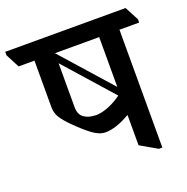

<svg xmlns="http://www.w3.org/2000/svg" viewBox="-165 -775 911 934"><g transform="rotate(-20 290.5 -307.5)"><path d="M621 -585V-568H519V42H501L414 -8V-164H412Q340 -122 285 -122Q254 -122 219 -148Q184 -174 141 -217Q107 -251 93 -274.5Q79 -298 79 -327V-568H-3L-40 -639V-657H583ZM185 -568 414 -310V-568ZM267 -216Q300 -216 336.5 -231Q373 -246 404 -269L185 -516V-289Q185 -250 209 -233.5Q233 -217 266 -217Z"/></g></svg>

Font: Martel
Style: Bold
Weight: 700
Designer: Dan Reynolds
Foundry: Dan Reynolds
Version: Version 1.001; ttfautohint (v1.1) -l 5 -r 5 -G 72 -x 0 -D la